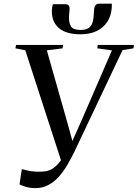

<svg xmlns="http://www.w3.org/2000/svg" viewBox="-20 -980 726 1013"><path d="M167 12.5Q139.5 12.5 119 6.5Q98.5 0.5 83 -6.5L95 -88Q107.5 -84 122.8 -80.8Q138 -77.5 153.8 -75.8Q169.5 -74 183 -74Q200 -74 217.8 -76Q235.5 -78 254 -88.2Q272.5 -98.5 292.2 -122.2Q312 -146 333.5 -189.5L309.5 -110.5L113.5 -714.5L61.5 -725L64.5 -743H312.5L310.5 -725L227 -714.5L334 -338L371 -203.5L344 -196L407.5 -338L570.5 -714L493.5 -725L495.5 -743H686.5L684 -725L626.5 -715.5L373 -180.5Q355.5 -144.5 335.2 -109.8Q315 -75 290.2 -47.5Q265.5 -20 235 -3.8Q204.5 12.5 167 12.5ZM322 -958Q337.5 -958 342.8 -950.5Q348 -943 347 -928Q346.5 -918.5 345.2 -909Q344 -899.5 344 -892Q343 -858 355 -840Q367 -822 405 -822Q433 -822 448 -832.2Q463 -842.5 469 -864.5Q475 -886.5 476 -920.5Q476.5 -942.5 483 -951.5Q489.5 -960.5 503.5 -960.5H570Q570 -956 570 -950.8Q570 -945.5 569.5 -938.5Q566.5 -897 546.5 -865.5Q526.5 -834 490.5 -816.5Q454.5 -799 403.5 -799Q353 -799 319 -814.2Q285 -829.5 268.8 -857.8Q252.5 -886 253.5 -924Q254 -935.5 255.5 -943Q257 -950.5 259 -958Z"/></svg>

Font: Merriweather 144pt
Style: Italic
Weight: 400
Italic angle: -7.8°
Version: Version 2.101